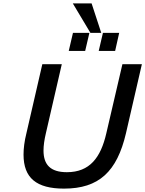

<svg xmlns="http://www.w3.org/2000/svg" viewBox="-20 -1101 858 1134"><path d="M578 -907 521 -1081H410L514 -907ZM660 -800 684 -907H588L563 -800ZM483 -800 508 -907H411L386 -800ZM119 -188C119 -50 195 13 358 13C564 13 671 -87 724 -314L818 -722H703L608 -314C575 -170 510 -84 375 -84C277 -84 237 -129 237 -212C237 -242 242 -276 251 -314L345 -722H230L136 -314C124 -266 119 -224 119 -188Z"/></svg>

Font: Perun Medium Italic
Style: Regular
Weight: 500
Italic angle: -12°
Foundry: Copyright (c) Stefan Peev, Context Ltd, 2016
Version: Version 1.026